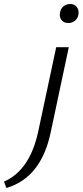

<svg xmlns="http://www.w3.org/2000/svg" viewBox="-149 -650 413 960"><path d="M193 -535Q170 -535 158.5 -550Q147 -565 151 -587Q154 -606 168 -618Q182 -630 202 -630Q224 -630 235.5 -614.5Q247 -599 243 -577Q240 -558 226 -546.5Q212 -535 193 -535ZM42 8 132 -414H195L104 14Q56 239 -117 290L-129 258Q0 202 42 8Z"/></svg>

Font: EauTest
Style: Italic
Weight: 400
Italic angle: -12°
Designer: Christian Thalmann (Catharsis Fonts)
Version: Version 0.001;PS 000.001;hotconv 1.0.88;makeotf.lib2.5.64775